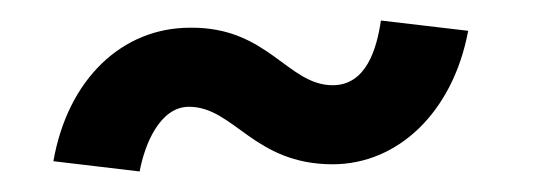

<svg xmlns="http://www.w3.org/2000/svg" viewBox="-20 -386 528 187"><path d="M32 -229 116 -219C121 -246 136 -282 164 -282C208 -282 227 -226 304 -226C367 -226 421 -276 436 -356L351 -366C347 -339 337 -303 304 -303C260 -303 241 -360 165 -359C99 -359 46 -309 32 -229Z"/></svg>

Font: Uncut Sans Medium
Style: Italic
Weight: 500
Italic angle: -10°
Designer: Kasper Nordkvist
Foundry: Uncut Type
Version: Version 1.111;FEAKit 1.0